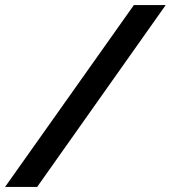

<svg xmlns="http://www.w3.org/2000/svg" viewBox="-46 -740 676 760"><path d="M-26 0 484 -720H610L101 0Z"/></svg>

Font: Kufam SemiBold
Style: Italic
Weight: 600
Italic angle: -11°
Designer: Artur Schmal
Foundry: Original Type
Version: Version 1.301; ttfautohint (v1.8.3)